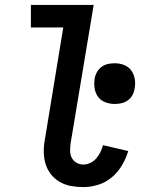

<svg xmlns="http://www.w3.org/2000/svg" viewBox="-20 -755 640 783"><path d="M320 8Q294 8 269.5 3.5Q245 -1 224 -13Q203 -25 188 -44Q173 -63 166 -86Q159 -109 158.5 -134.5Q158 -160 163 -186L238 -643H106V-735H362L268 -171Q266 -155 266 -140Q266 -125 272.5 -112Q279 -99 291.5 -91.5Q304 -84 320 -84Q334 -84 348 -90.5Q362 -97 372.5 -109Q383 -121 389.5 -134.5Q396 -148 400 -163L503 -139Q494 -109 477.5 -81Q461 -53 436 -32Q411 -11 380.5 -1.5Q350 8 320 8ZM448 -331Q428 -331 409.5 -338Q391 -345 380 -360Q369 -375 366 -394.5Q363 -414 366 -434Q368 -448 375.5 -461Q383 -474 394.5 -482.5Q406 -491 420 -494Q434 -497 448 -497Q468 -497 486 -490Q504 -483 515 -468Q526 -453 529.5 -433.5Q533 -414 529 -394Q527 -380 520 -367Q513 -354 501 -345.5Q489 -337 475 -334Q461 -331 448 -331Z"/></svg>

Font: Iosevka Curly Slab SmBdEx
Style: Italic
Weight: 600
Width: 7
Italic angle: -9°
Monospace: yes
Designer: Belleve Invis
Foundry: Belleve Invis
Version: Version 11.1.0; ttfautohint (v1.8.3)